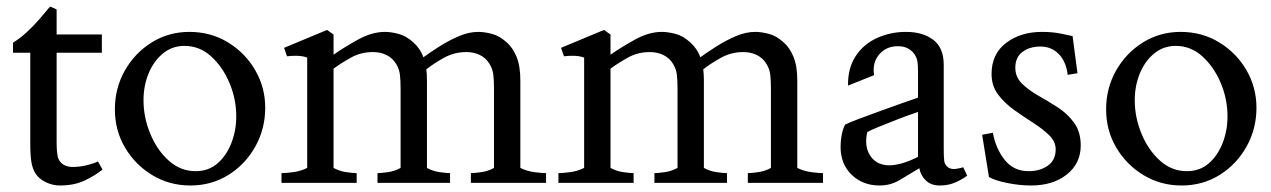

<svg xmlns="http://www.w3.org/2000/svg" viewBox="-20 -562 3905 590"><path d="M164 8Q142 8 121 -2Q100 -12 89 -29Q80 -43 76.5 -64Q73 -85 73 -122V-400H20V-431Q40 -443 61 -462Q82 -481 101 -503Q120 -525 134 -542L154 -533V-456H293V-400H154V-127Q154 -96 157.5 -80.5Q161 -65 175 -56Q188 -48 209.5 -49Q231 -50 251.5 -55.5Q272 -61 281 -66L295 -41Q270 -21 238.5 -6.5Q207 8 164 8Z M565 8Q501 8 448.5 -23.5Q396 -55 364.5 -108Q333 -161 333 -226Q333 -291 363.5 -345Q394 -399 446 -431.5Q498 -464 562 -464Q628 -464 681 -431.5Q734 -399 764.5 -346Q795 -293 795 -231Q795 -166 764.5 -111.5Q734 -57 682 -24.5Q630 8 565 8ZM581 -36Q621 -36 648.5 -60Q676 -84 691 -122.5Q706 -161 706 -204Q706 -258 685 -307.5Q664 -357 628.5 -389Q593 -421 547 -421Q509 -421 480.5 -397.5Q452 -374 436.5 -336Q421 -298 421 -254Q421 -201 442 -150.5Q463 -100 499 -68Q535 -36 581 -36Z M845 0V-30Q858 -30 881 -33Q904 -36 924 -46V-385Q911 -390 893.5 -390.5Q876 -391 862 -389L853 -415L985 -470L1005 -456V-394Q1038 -417 1080.5 -440.5Q1123 -464 1163 -464Q1181 -464 1204.5 -458Q1228 -452 1251 -431Q1260 -423 1268 -411.5Q1276 -400 1281 -386Q1303 -402 1331.5 -420Q1360 -438 1390.5 -451Q1421 -464 1450 -464Q1468 -464 1491.5 -458Q1515 -452 1538 -431Q1556 -415 1567.5 -387Q1579 -359 1579 -314V-46Q1599 -36 1622 -33Q1645 -30 1658 -30V0H1427V-30Q1438 -30 1459 -33Q1480 -36 1498 -46V-289Q1498 -314 1496 -332Q1494 -350 1484 -366Q1473 -384 1454.5 -393Q1436 -402 1413 -402Q1376 -402 1344.5 -384.5Q1313 -367 1290 -349Q1291 -342 1291.5 -333Q1292 -324 1292 -314V-46Q1310 -36 1331 -33Q1352 -30 1363 -30V0H1140V-30Q1151 -30 1172 -33Q1193 -36 1211 -46V-289Q1211 -314 1209 -332Q1207 -350 1197 -366Q1186 -384 1167.5 -393Q1149 -402 1126 -402Q1089 -402 1058.5 -385Q1028 -368 1005 -351V-46Q1023 -36 1044 -33Q1065 -30 1076 -30V0Z M1696 0V-30Q1709 -30 1732 -33Q1755 -36 1775 -46V-385Q1762 -390 1744.5 -390.5Q1727 -391 1713 -389L1704 -415L1836 -470L1856 -456V-394Q1889 -417 1931.5 -440.5Q1974 -464 2014 -464Q2032 -464 2055.5 -458Q2079 -452 2102 -431Q2111 -423 2119 -411.5Q2127 -400 2132 -386Q2154 -402 2182.5 -420Q2211 -438 2241.5 -451Q2272 -464 2301 -464Q2319 -464 2342.5 -458Q2366 -452 2389 -431Q2407 -415 2418.5 -387Q2430 -359 2430 -314V-46Q2450 -36 2473 -33Q2496 -30 2509 -30V0H2278V-30Q2289 -30 2310 -33Q2331 -36 2349 -46V-289Q2349 -314 2347 -332Q2345 -350 2335 -366Q2324 -384 2305.5 -393Q2287 -402 2264 -402Q2227 -402 2195.5 -384.5Q2164 -367 2141 -349Q2142 -342 2142.5 -333Q2143 -324 2143 -314V-46Q2161 -36 2182 -33Q2203 -30 2214 -30V0H1991V-30Q2002 -30 2023 -33Q2044 -36 2062 -46V-289Q2062 -314 2060 -332Q2058 -350 2048 -366Q2037 -384 2018.5 -393Q2000 -402 1977 -402Q1940 -402 1909.5 -385Q1879 -368 1856 -351V-46Q1874 -36 1895 -33Q1916 -30 1927 -30V0Z M2683 8Q2631 8 2597 -25Q2563 -58 2563 -111Q2563 -130 2566.5 -148Q2570 -166 2577 -179Q2586 -184 2613.5 -194.5Q2641 -205 2677 -218Q2713 -231 2746.5 -243Q2780 -255 2801 -262V-339Q2801 -359 2799.5 -371Q2798 -383 2791 -394Q2785 -404 2772 -412Q2759 -420 2739 -420Q2703 -420 2681.5 -394.5Q2660 -369 2666 -331L2586 -299Q2585 -352 2609 -389Q2633 -426 2674.5 -445Q2716 -464 2764 -464Q2816 -464 2848 -439.5Q2880 -415 2880 -363V-107Q2880 -79 2881.5 -67.5Q2883 -56 2893 -48Q2903 -41 2917 -43Q2931 -45 2940 -48L2952 -22Q2934 -9 2913.5 -0.5Q2893 8 2868 8Q2841 8 2825 -7.5Q2809 -23 2805 -45Q2773 -26 2745 -9Q2717 8 2683 8ZM2713 -54Q2729 -54 2751 -60Q2773 -66 2801 -80V-218Q2771 -208 2737.5 -195Q2704 -182 2678.5 -171.5Q2653 -161 2645 -156Q2635 -112 2654.5 -83Q2674 -54 2713 -54Z M3148 8Q3114 8 3076 0.5Q3038 -7 3019 -18L2998 -148L3031 -154Q3040 -105 3067.5 -70.5Q3095 -36 3141 -36Q3176 -36 3200 -53Q3224 -70 3224 -103Q3224 -127 3204 -146.5Q3184 -166 3155 -184.5Q3126 -203 3096.5 -224Q3067 -245 3047 -271.5Q3027 -298 3027 -335Q3027 -396 3071.5 -430Q3116 -464 3182 -464Q3215 -464 3241 -458.5Q3267 -453 3276 -451L3291 -337L3261 -332Q3256 -373 3233.5 -396Q3211 -419 3177 -419Q3144 -419 3122 -402.5Q3100 -386 3100 -354Q3100 -325 3120.5 -305Q3141 -285 3171 -268Q3201 -251 3230.5 -232Q3260 -213 3280.5 -185Q3301 -157 3301 -115Q3301 -60 3258.5 -26Q3216 8 3148 8Z M3611 8Q3547 8 3494.5 -23.5Q3442 -55 3410.5 -108Q3379 -161 3379 -226Q3379 -291 3409.5 -345Q3440 -399 3492 -431.5Q3544 -464 3608 -464Q3674 -464 3727 -431.5Q3780 -399 3810.5 -346Q3841 -293 3841 -231Q3841 -166 3810.5 -111.5Q3780 -57 3728 -24.5Q3676 8 3611 8ZM3627 -36Q3667 -36 3694.5 -60Q3722 -84 3737 -122.5Q3752 -161 3752 -204Q3752 -258 3731 -307.5Q3710 -357 3674.5 -389Q3639 -421 3593 -421Q3555 -421 3526.5 -397.5Q3498 -374 3482.5 -336Q3467 -298 3467 -254Q3467 -201 3488 -150.5Q3509 -100 3545 -68Q3581 -36 3627 -36Z"/></svg>

Font: Joan
Style: Regular
Weight: 400
Designer: Paolo Biagini
Version: Version 1.001; ttfautohint (v1.8.4.7-5d5b);gftools[0.9.30]